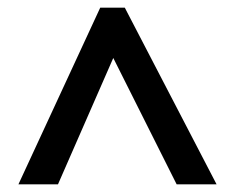

<svg xmlns="http://www.w3.org/2000/svg" viewBox="-20 -738 612 500"><path d="M28 -258 241 -718H305L544 -258H440L275 -587L131 -258Z"/></svg>

Font: Noto Sans Sora Sompeng SemiBold
Style: Regular
Weight: 600
Version: Version 2.101